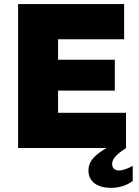

<svg xmlns="http://www.w3.org/2000/svg" viewBox="-20 -723 680 938"><path d="M68.4 -703.1V0H500.5C447.8 31.7 412.1 61 412.1 110.4C412.1 166 457.5 194.8 522.5 194.8C566.4 194.8 601.6 180.7 628.4 161.6V86.9C608.9 98.1 583 109.9 560.5 109.9C541 109.9 527.8 97.7 527.8 78.1C527.8 50.3 554.7 27.3 595.7 0V-171.9H263.7V-280.3H541V-431.2H263.7V-531.2H586.4V-703.1Z"/></svg>

Font: Wand UI Pro Black
Style: Regular
Weight: 900
Designer: Andreas Faust
Version: Version 1.003;FEAKit 1.0